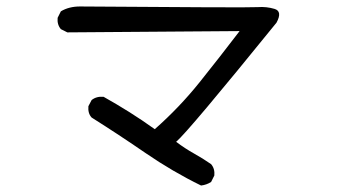

<svg xmlns="http://www.w3.org/2000/svg" viewBox="-20 -591 1040 593"><path d="M601 -18Q513 -61 430 -118Q347 -175 263 -228Q251 -241 253 -263L263 -282Q278 -294 300 -292Q341 -269 380 -244.5Q419 -220 458 -192Q534 -259 596.5 -337Q659 -415 720 -495L188 -491L168 -501Q156 -515 158 -536L168 -556Q193 -571 227 -571Q749 -567 776 -569Q803 -571 828 -563.5Q853 -556 834 -521Q560 -183 524 -153Q552 -132 579 -117Q606 -102 632 -84Q644 -70 642 -49L632 -29Q618 -20 601 -18Z"/></svg>

Font: Kosefont JP
Style: Regular
Weight: 400
Designer: Nozomi Seto 瀬戸のぞみ
Version: Version 3.00;June 19, 2020